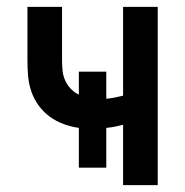

<svg xmlns="http://www.w3.org/2000/svg" viewBox="-20 -540 540 560"><path d="M339 0V-176Q327 -173 314.5 -170.5Q302 -168 290 -167V-51H210V-167Q188 -170 166 -178Q144 -186 125.5 -199.5Q107 -213 93 -232Q79 -251 71.5 -273Q64 -295 62 -318Q60 -341 60 -364V-520H161V-364Q161 -349 162.5 -334Q164 -319 170 -305.5Q176 -292 186.5 -281Q197 -270 210 -264V-331H290V-252Q302 -253 314.5 -255.5Q327 -258 339 -261V-520H440V0Z"/></svg>

Font: Iosevka Custom Semibold
Style: Regular
Weight: 600
Designer: Belleve Invis
Foundry: Belleve Invis
Version: Version 27.0.2; ttfautohint (v1.8.4)